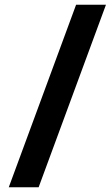

<svg xmlns="http://www.w3.org/2000/svg" viewBox="-20 -771 467 810"><path d="M427 -751Q356 -558 285 -366Q214 -174 143 19H17Q88 -174 159 -366Q230 -558 301 -751Z"/></svg>

Font: Reem Kufi Ink
Style: Bold
Weight: 700
Designer: Khaled Hosny
Version: Version 1.002